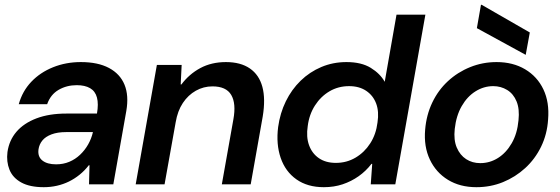

<svg xmlns="http://www.w3.org/2000/svg" viewBox="-20 -766 2328 798"><path d="M162 12Q104 12 68.5 -7.5Q33 -27 19.5 -60.5Q6 -94 11 -134Q18 -183 48.5 -218.5Q79 -254 131.5 -274Q184 -294 256 -294H383Q390 -334 383 -360.5Q376 -387 354.5 -399.5Q333 -412 299 -412Q257 -412 223.5 -392.5Q190 -373 176 -333H58Q73 -387 110 -426Q147 -465 200.5 -486.5Q254 -508 316 -508Q387 -508 433 -483.5Q479 -459 497.5 -414Q516 -369 505 -305L451 0H350L352 -79H349Q332 -57 311 -40Q290 -23 266.5 -11.5Q243 0 216.5 6Q190 12 162 12ZM213 -83Q243 -83 268 -93.5Q293 -104 313 -123Q333 -142 346.5 -166Q360 -190 366 -216V-217H255Q219 -217 194 -207.5Q169 -198 156 -182Q143 -166 140 -145Q136 -115 156 -99Q176 -83 213 -83Z M544 0 632 -496H735L731 -415H734Q766 -458 812.5 -483Q859 -508 919 -508Q980 -508 1018.5 -481.5Q1057 -455 1070.5 -405Q1084 -355 1072 -282L1022 0H902L950 -270Q962 -336 941 -371.5Q920 -407 863 -407Q826 -407 794 -389Q762 -371 740 -338Q718 -305 710 -257L664 0Z M1326 12Q1258 12 1212 -20.5Q1166 -53 1146.5 -110Q1127 -167 1136 -238Q1144 -296 1168 -345Q1192 -394 1229.5 -430.5Q1267 -467 1315.5 -487.5Q1364 -508 1420 -508Q1482 -508 1521 -484Q1560 -460 1579 -426L1628 -705H1748L1623 0H1521L1527 -85H1524Q1501 -55 1470.5 -33.5Q1440 -12 1404 0Q1368 12 1326 12ZM1376 -89Q1421 -89 1458 -111Q1495 -133 1519 -170.5Q1543 -208 1549 -257Q1556 -302 1543.5 -335.5Q1531 -369 1502 -388.5Q1473 -408 1431 -408Q1386 -408 1349.5 -386.5Q1313 -365 1289 -327.5Q1265 -290 1259 -242Q1252 -197 1264.5 -162.5Q1277 -128 1305.5 -108.5Q1334 -89 1376 -89Z M1960 12Q1892 12 1842 -18.5Q1792 -49 1766.5 -103Q1741 -157 1747 -227Q1752 -288 1776.5 -339.5Q1801 -391 1841.5 -428.5Q1882 -466 1934 -487Q1986 -508 2044 -508Q2112 -508 2162.5 -478Q2213 -448 2238.5 -394.5Q2264 -341 2258 -269Q2254 -208 2229 -156.5Q2204 -105 2163 -67.5Q2122 -30 2070.5 -9Q2019 12 1960 12ZM1976 -88Q2016 -88 2050 -109.5Q2084 -131 2107 -171Q2130 -211 2135 -266Q2140 -313 2127 -344.5Q2114 -376 2088 -392Q2062 -408 2030 -408Q1991 -408 1956.5 -386.5Q1922 -365 1899 -325Q1876 -285 1870 -230Q1865 -184 1878.5 -152.5Q1892 -121 1917.5 -104.5Q1943 -88 1976 -88ZM2165 -538 1962 -649 1979 -746H1982L2182 -631Z"/></svg>

Font: DM Sans 36pt SemiBold
Style: Italic
Weight: 600
Italic angle: -10°
Designer: Colophon Foundry, Jonny Pinhorn
Foundry: Colophon Foundry
Version: Version 4.004;gftools[0.9.30]